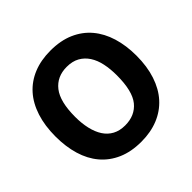

<svg xmlns="http://www.w3.org/2000/svg" viewBox="-179 -893 1085 1085"><g transform="rotate(-45 363.5 -350.0)"><path d="M40 -350Q40 -436 62 -504Q84 -572 125.5 -618.5Q167 -665 227 -689.5Q287 -714 363 -714Q444 -714 504.5 -687.5Q565 -661 605.5 -613Q646 -565 666.5 -498Q687 -431 687 -350Q687 -264 664.5 -196Q642 -128 600 -81.5Q558 -35 498 -10.5Q438 14 363 14Q282 14 221.5 -12.5Q161 -39 120.5 -87Q80 -135 60 -202Q40 -269 40 -350ZM197 -350Q197 -298 207 -255Q217 -212 237 -181Q257 -150 288.5 -133Q320 -116 363 -116Q442 -116 486 -170Q530 -224 530 -350Q530 -400 521 -443Q512 -486 491.5 -517.5Q471 -549 439.5 -566.5Q408 -584 363 -584Q285 -584 241 -528Q197 -472 197 -350Z"/></g></svg>

Font: PT Sans Caption
Style: Bold
Weight: 700
Designer: A.Korolkova, O.Umpeleva, V.Yefimov
Foundry: ParaType Ltd
Version: Version 2.003W OFL